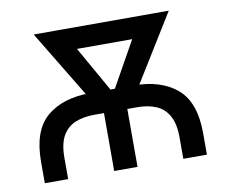

<svg xmlns="http://www.w3.org/2000/svg" viewBox="-65 -620 824 700"><g transform="rotate(-10 347.0 -270.5)"><path d="M46.9 0V-79.1Q46.9 -194.3 105.7 -244.6Q164.6 -294.9 267.6 -294.9H426.3Q528.8 -294.9 587.9 -244.6Q647 -194.3 647 -79.1V0H559.6V-79.1Q559.6 -129.9 543 -159.4Q526.4 -189 496.6 -201.7Q466.8 -214.4 426.3 -214.4H267.6Q227.5 -214.4 197.3 -201.9Q167 -189.5 150.1 -159.9Q133.3 -130.4 133.3 -79.1V0ZM303.7 0V-280.8H390.1V0ZM295.9 -219.2 101.1 -541H202.6L375 -236.3L364.7 -219.2ZM335.4 -219.2 327.1 -239.3 496.1 -541H601.1L402.3 -219.2ZM178.2 -461.9V-541H540V-461.9Z"/></g></svg>

Font: Inter 17pt
Style: Regular
Weight: 400
Version: Version 4.001;git-66647c0bb